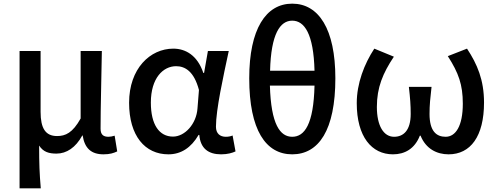

<svg xmlns="http://www.w3.org/2000/svg" viewBox="-20 -830 2721 1050"><path d="M87 200H203C196 117 194 66 194 -34C217 2 249 10 289 10C344 10 394 -23 430 -89H432C443 -19 479 14 546 14C581 14 602 7 621 -2L607 -88C594 -84 583 -82 573 -82C546 -82 530 -93 530 -126C530 -246 535 -408 537 -551H421V-182C377 -103 338 -86 292 -86C229 -86 202 -128 202 -218V-551H87Z M901 14C970 14 1025 -22 1066 -92H1070C1076 -18 1120 14 1189 14C1225 14 1251 6 1268 -2L1252 -89C1241 -84 1227 -82 1215 -82C1184 -82 1161 -99 1161 -137C1161 -231 1201 -411 1231 -551H1117L1096 -431H1092C1060 -527 995 -564 928 -564C801 -564 686 -455 686 -268C686 -87 773 14 901 14ZM926 -83C851 -83 805 -148 805 -269C805 -403 872 -468 943 -468C992 -468 1041 -440 1068 -338L1060 -237C1054 -152 991 -83 926 -83Z M1578 14C1723 14 1814 -118 1814 -402C1814 -671 1723 -810 1578 -810C1434 -810 1343 -671 1343 -402C1343 -118 1434 14 1578 14ZM1578 -82C1512 -82 1462 -149 1456 -362H1700C1695 -149 1645 -82 1578 -82ZM1457 -443C1462 -645 1512 -717 1578 -717C1645 -717 1695 -645 1700 -443Z M2129 14C2193 14 2248 -16 2276 -88H2280C2309 -16 2369 14 2433 14C2553 14 2627 -84 2627 -269C2627 -393 2590 -479 2534 -564L2429 -523C2488 -431 2511 -367 2511 -263C2511 -141 2472 -82 2417 -82C2367 -82 2329 -112 2329 -207C2329 -255 2333 -294 2340 -355H2216C2223 -294 2226 -255 2226 -207C2226 -116 2186 -82 2135 -82C2078 -82 2041 -142 2041 -245C2041 -352 2074 -430 2134 -520L2027 -564C1972 -480 1931 -374 1931 -266C1931 -82 2013 14 2129 14Z"/></svg>

Font: GenYoGothic2 TW M
Style: Regular
Weight: 500
Version: Version 2.100;PS 2.1;hotconv 16.6.51;makeotf.lib2.5.65220 DE